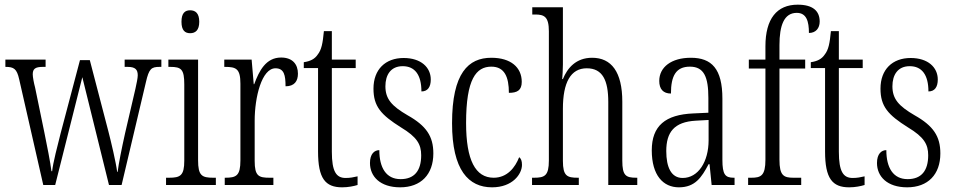

<svg xmlns="http://www.w3.org/2000/svg" viewBox="-20 -791 4076 821"><path d="M62 -452 165 0H216L332 -461L446 0H500L604 -440C617 -497 627 -505 662 -505H670V-536H513V-505H526C559 -505 569 -493 569 -469C569 -457 564 -434 559 -411L515 -222C499 -150 488 -94 483 -56H481C476 -96 455 -185 443 -231L364 -534H322L239 -220C227 -173 206 -92 203 -59H200C196 -93 180 -175 170 -223L130 -417C125 -435 120 -462 120 -473C120 -496 130 -505 163 -505H175V-536H3V-505H4C39 -505 52 -497 62 -452Z M793 -649C815 -649 832 -661 832 -698C832 -735 815 -747 793 -747C771 -747 756 -735 756 -698C756 -661 771 -649 793 -649ZM690 0H903V-31H892C843 -31 827 -40 827 -106V-536H700V-505H708C755 -505 768 -495 768 -430V-104C768 -40 751 -31 703 -31H690Z M941 0H1149V-31H1133C1086 -31 1069 -38 1069 -103V-275C1069 -375 1099 -499 1158 -499C1195 -499 1201 -469 1201 -422C1239 -422 1254 -444 1254 -476C1254 -516 1231 -545 1182 -545C1117 -545 1088 -488 1067 -431H1065L1056 -536H939V-505H942C990 -505 1008 -497 1008 -433V-105C1008 -39 990 -31 943 -31H941Z M1443 10C1469 10 1493 5 1509 0V-37C1491 -33 1478 -30 1458 -30C1418 -30 1399 -57 1399 -142V-500H1501V-536H1399V-658H1365C1360 -606 1355 -578 1338 -557C1326 -539 1307 -529 1279 -525V-500H1340V-143C1340 -28 1371 10 1443 10Z M1691 10C1780 10 1833 -45 1833 -135C1833 -208 1803 -253 1723 -298C1656 -337 1628 -367 1628 -422C1628 -471 1651 -508 1702 -508C1754 -508 1782 -471 1782 -400C1809 -400 1822 -419 1822 -451C1822 -503 1780 -543 1706 -543C1628 -543 1577 -494 1577 -412C1577 -336 1609 -300 1695 -246C1763 -205 1781 -174 1781 -127C1781 -60 1751 -25 1693 -25C1631 -25 1602 -74 1602 -149C1581 -149 1562 -133 1562 -94C1562 -36 1606 10 1691 10Z M2084 10C2172 10 2212 -47 2212 -86C2212 -103 2208 -113 2200 -119C2183 -75 2149 -31 2091 -31C2013 -31 1973 -106 1973 -265C1973 -453 2016 -506 2081 -506C2138 -506 2156 -461 2156 -394C2192 -394 2211 -405 2211 -441C2211 -503 2164 -544 2081 -544C1983 -544 1913 -479 1913 -264C1913 -63 1984 10 2084 10Z M2255 0H2455V-31H2451C2405 -31 2387 -38 2387 -103V-326C2387 -438 2420 -499 2489 -499C2557 -499 2581 -447 2581 -355V0H2705V-31H2701C2656 -31 2641 -40 2641 -104V-356C2641 -484 2594 -544 2512 -544C2443 -544 2406 -500 2387 -453H2384C2385 -465 2387 -492 2387 -515V-760H2256V-729H2268C2307 -729 2327 -720 2327 -657V-105C2327 -39 2309 -31 2263 -31H2255Z M2883 10C2952 10 2980 -32 3010 -89H3014L3023 0H3121V-31H3118C3081 -31 3069 -44 3069 -108V-369C3069 -497 3023 -544 2934 -544C2851 -544 2799 -504 2799 -445C2799 -410 2816 -391 2849 -391C2849 -466 2870 -506 2930 -506C2991 -506 3009 -461 3009 -372V-309L2945 -306C2825 -301 2767 -253 2767 -148C2767 -41 2816 10 2883 10ZM2899 -30C2850 -30 2829 -76 2829 -145C2829 -225 2862 -270 2956 -275L3010 -278V-191C3010 -100 2966 -30 2899 -30Z M3179 0H3406V-31H3373C3331 -31 3313 -40 3313 -108V-498H3423V-536H3313V-598C3313 -681 3332 -736 3387 -736C3429 -736 3439 -699 3439 -650C3469 -650 3485 -671 3485 -699C3485 -744 3456 -771 3391 -771C3302 -771 3253 -711 3253 -593V-536H3182V-498H3253V-108C3253 -40 3234 -31 3193 -31H3179Z M3611 10C3637 10 3661 5 3677 0V-37C3659 -33 3646 -30 3626 -30C3586 -30 3567 -57 3567 -142V-500H3669V-536H3567V-658H3533C3528 -606 3523 -578 3506 -557C3494 -539 3475 -529 3447 -525V-500H3508V-143C3508 -28 3539 10 3611 10Z M3859 10C3948 10 4001 -45 4001 -135C4001 -208 3971 -253 3891 -298C3824 -337 3796 -367 3796 -422C3796 -471 3819 -508 3870 -508C3922 -508 3950 -471 3950 -400C3977 -400 3990 -419 3990 -451C3990 -503 3948 -543 3874 -543C3796 -543 3745 -494 3745 -412C3745 -336 3777 -300 3863 -246C3931 -205 3949 -174 3949 -127C3949 -60 3919 -25 3861 -25C3799 -25 3770 -74 3770 -149C3749 -149 3730 -133 3730 -94C3730 -36 3774 10 3859 10Z"/></svg>

Font: Noto Serif Bengali ExtraCondensed Light
Style: Regular
Weight: 300
Width: 2
Designer: Juan Bruce, Universal Thirst, Indian Type Foundry and the Monotype Design Team.
Foundry: Monotype Imaging Inc.
Version: Version 2.003